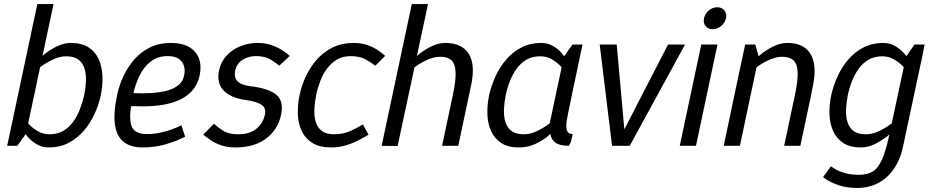

<svg xmlns="http://www.w3.org/2000/svg" viewBox="-20 -720 4602 948"><path d="M108.3 -60 30.3 -70 164.3 -700H244.3ZM108.3 -60 65.3 0H15.3L30.3 -70ZM86.5 -153.3Q86.5 -153.3 96.5 -138.8Q106.5 -124.3 124.4 -105.2Q142.3 -86 168 -71.5Q193.7 -57 224.2 -57L221 8Q188 8 161.6 -7.5Q135.2 -23 115.7 -45.8Q96.2 -68.5 83.5 -91.2Q70.8 -114 64.5 -129.5Q58.2 -145 58.2 -145ZM128 -346.7 103 -355Q103 -355 115.7 -370.5Q128.3 -386 150.7 -408.8Q173 -431.5 201.9 -454.2Q230.8 -477 263.9 -492.5Q297 -508 330 -508L306.8 -442Q276.3 -442 244.6 -427.5Q212.8 -413 186.5 -394.3Q160.2 -375.7 144.1 -361.2Q128 -346.7 128 -346.7ZM306.8 -442 330 -508Q383.7 -508 417.5 -486Q451.3 -464 467.6 -427Q483.8 -390 485.8 -344Q487.7 -298 477.7 -250Q467.7 -202 446.2 -156Q424.7 -110 392.5 -73Q360.3 -36 317.5 -14Q274.7 8 221 8L224.2 -57Q263 -57 291.5 -73.3Q320 -89.7 340.6 -117.8Q361.2 -145.8 374.3 -180.2Q387.5 -214.7 395.7 -250Q402.8 -285.3 404.3 -319.2Q405.8 -353.2 397.3 -381.2Q388.8 -409.3 367.2 -425.7Q345.7 -442 306.8 -442Z M875.7 -101.2 894 -45Q894 -45 866.2 -32Q838.5 -19 790.8 -5.5Q743.2 8 683 8L703.8 -58Q738.2 -58 768.8 -64.4Q799.3 -70.8 823.7 -79.6Q848 -88.3 861.8 -94.8Q875.7 -101.2 875.7 -101.2ZM558 -250H636.3Q621 -175.3 623 -133.5Q625 -91.7 645.2 -74.8Q665.5 -58 703.8 -58L683 8Q627 8 592.2 -18Q557.5 -44 548.2 -101Q539 -158 558 -250ZM822 -508Q880.3 -508 915.2 -487Q950 -466 962.8 -429.5Q975.7 -393 965.7 -347Q955.7 -301 928 -271Q900.3 -241 861.3 -224.5Q822.3 -208 777.9 -201.5Q733.5 -195 689 -195L612 -196L638.3 -260.2Q681.5 -258.2 723.3 -260.4Q765.2 -262.7 800.2 -271.2Q835.2 -279.8 859 -298.2Q882.8 -316.7 889 -347Q897.8 -387.8 877.4 -415.4Q857 -443 807.8 -443Q758.7 -443 724.1 -416.2Q689.5 -389.5 668.4 -345.5Q647.3 -301.5 636.3 -250H558Q568 -298 589.6 -344Q611.2 -390 643.7 -427Q676.2 -464 720.7 -486Q765.2 -508 822 -508Z M1142 8 1156.2 -57Q1212.3 -57 1245.5 -84Q1278.7 -111 1287.7 -153Q1295.2 -186.7 1271.3 -202.8Q1247.5 -218.8 1188.7 -227L1212 -295Q1307 -284 1344.6 -252Q1382.2 -220 1367.7 -153Q1353.2 -82 1295.3 -37Q1237.5 8 1142 8ZM1252 -508 1242.8 -443Q1206.7 -443 1177.8 -424.6Q1148.8 -406.2 1141.7 -372.7Q1126.3 -306 1212 -295L1188.7 -227Q1117.2 -237.5 1082.9 -274.4Q1048.7 -311.3 1061.7 -372.7Q1070.8 -414.8 1098.4 -445.1Q1126 -475.3 1166.6 -491.7Q1207.2 -508 1252 -508ZM983.3 -55 1036.2 -109Q1054.7 -92 1081.9 -74.5Q1109.2 -57 1156.2 -57L1142 8Q1101.7 8 1070.8 -3Q1040 -14 1018.7 -29Q997.3 -44 983.3 -55ZM1358.7 -395.3Q1342.2 -410.5 1314.5 -426.8Q1286.8 -443 1242.8 -443L1252 -508Q1289.2 -508 1319.7 -497.5Q1350.2 -487 1373.2 -472.2Q1396.3 -457.3 1410.7 -444Z M1615.7 8Q1558.2 8 1522.8 -14Q1487.3 -36 1469.8 -73Q1452.3 -110 1450.7 -156Q1449 -202 1459 -250Q1469 -298 1490.6 -344Q1512.2 -390 1545.2 -427Q1578.3 -464 1623.2 -486Q1668.2 -508 1725.7 -508L1711.5 -442.8Q1672.5 -442.8 1644 -426.1Q1615.5 -409.3 1595 -381.7Q1574.5 -354 1561.3 -319.7Q1548.2 -285.3 1541 -250Q1533.7 -214.7 1532.2 -180.2Q1530.7 -145.8 1539.2 -117.8Q1547.7 -89.7 1569.2 -73.3Q1590.8 -57 1629.8 -57ZM1614.7 8 1628.8 -57Q1674.3 -57 1711.3 -73.9Q1748.3 -90.8 1771.8 -105.8L1799.7 -55Q1781.7 -44 1753.3 -29Q1725 -14 1690 -3Q1655 8 1614.7 8ZM1832.8 -395Q1815.5 -410 1785.8 -426.4Q1756.2 -442.8 1710.7 -442.8L1724.8 -508Q1765.2 -508 1795.6 -497Q1826 -486 1847.3 -471.1Q1868.7 -456.2 1881.7 -444.2Z M2215.7 -250Q2231.2 -322.3 2229.4 -363.6Q2227.7 -404.8 2209.1 -422.2Q2190.5 -439.7 2154.2 -439.7L2179 -508Q2260.5 -508 2294.1 -454.5Q2327.7 -401 2306.7 -302L2295.7 -250ZM1943.3 1 1864.3 0 2013.3 -700H2093.3ZM2162.7 0 2215.7 -250H2295.7L2242.7 0ZM1976 -346.7 1951 -355Q1951 -355 1964.1 -370.5Q1977.2 -386 1999.6 -408.8Q2022 -431.5 2050.9 -454.2Q2079.8 -477 2112.9 -492.5Q2146 -508 2179 -508L2154.2 -439.7Q2123.7 -439.7 2092 -425.7Q2060.3 -411.7 2034.2 -393.2Q2008 -374.7 1992 -360.7Q1976 -346.7 1976 -346.7Z M2788.7 0Q2744.7 0 2723.4 -15Q2702.2 -30 2697.5 -57Q2692.8 -84 2698.1 -119.5Q2703.3 -155 2712.3 -196L2724.2 -250H2803.3L2792.3 -196Q2783.5 -156 2778.4 -124.6Q2773.3 -93.2 2779.4 -75.6Q2785.5 -58 2807.5 -58L2799.5 -20.8ZM2764.3 -440 2841.3 -430 2767.5 -80 2684.3 -65ZM2764.3 -440 2806.3 -500H2856.3L2841.3 -430ZM2744.7 -153.3 2769.7 -145Q2769.7 -145 2759.6 -129.5Q2749.5 -114 2730.1 -91.2Q2710.7 -68.5 2682.8 -45.8Q2654.8 -23 2619.2 -7.5Q2583.7 8 2541.7 8L2565.8 -57Q2597.2 -57 2628.5 -71.5Q2659.8 -86 2686.2 -105.2Q2712.5 -124.3 2728.6 -138.8Q2744.7 -153.3 2744.7 -153.3ZM2785.3 -346.7Q2785.3 -346.7 2775.3 -361.2Q2765.3 -375.7 2747.3 -394.3Q2729.3 -413 2704.1 -427.5Q2678.8 -442 2647.5 -442L2651.7 -508Q2684.7 -508 2711.1 -492.5Q2737.5 -477 2756.6 -454.2Q2775.7 -431.5 2788.3 -408.8Q2801 -386 2807.3 -370.5Q2813.7 -355 2813.7 -355ZM2647.5 -442Q2608.7 -442 2580.2 -425.7Q2551.7 -409.3 2531.2 -381.2Q2510.7 -353.2 2497.5 -319.2Q2484.3 -285.3 2477 -250Q2469.8 -214.7 2468.3 -180.2Q2466.8 -145.8 2475.3 -117.8Q2483.8 -89.7 2505.4 -73.3Q2527 -57 2565.8 -57L2541.7 8Q2488 8 2454.7 -14Q2421.3 -36 2404.7 -73Q2388 -110 2386.5 -156Q2385 -202 2395 -250Q2406 -298 2427 -344Q2448 -390 2480.2 -427Q2512.3 -464 2555.2 -486Q2598 -508 2651.7 -508Z M3025 -500 3062.7 -81.3 3278.3 -500H3362.3L3089.3 0H3002L2941 -500Z M3336.3 0 3442.5 -500H3522.5L3416.3 0ZM3498.5 -575.8Q3475.7 -575.8 3463.5 -591.5Q3451.3 -607.2 3456.2 -630Q3461 -652.7 3479.8 -668.4Q3498.7 -684.2 3521.5 -684.2Q3544.2 -684.2 3556.8 -668.4Q3569.3 -652.7 3564.5 -630Q3559.7 -607.2 3540.4 -591.5Q3521.2 -575.8 3498.5 -575.8Z M3984.7 -250H3904.7Q3920.2 -322.3 3918.4 -363.6Q3916.7 -404.8 3897.6 -422.2Q3878.5 -439.7 3842.2 -439.7L3867 -508Q3948.5 -508 3981.3 -454.6Q4014.2 -401.2 3994.8 -302ZM3629.3 -360 3726.3 -440 3633.3 0H3553.3ZM3904.7 -250H3984.7L3931.7 0H3851.7ZM3726.3 -440 3629.3 -360 3659.3 -500H3709.3ZM3665 -346.7 3640 -355Q3640 -355 3653.1 -370.5Q3666.2 -386 3688.6 -408.8Q3711 -431.5 3739.9 -454.2Q3768.8 -477 3801.9 -492.5Q3835 -508 3868 -508L3843.2 -439.7Q3812.7 -439.7 3781 -425.7Q3749.3 -411.7 3723.2 -393.2Q3697 -374.7 3681 -360.7Q3665 -346.7 3665 -346.7Z M4453.3 -440 4531.3 -430 4454.3 -70 4371.2 -55ZM4454.3 -70 4439.3 2Q4425.3 68 4393.2 114Q4361.2 160 4315.4 184Q4269.7 208 4213.7 208L4222.7 143Q4261.5 143 4288.3 127.3Q4315.2 111.7 4334.5 68.8Q4353.8 26 4371.2 -55ZM4453.3 -440 4495.3 -500H4545.3L4531.3 -430ZM4433.7 -153.3 4458.7 -145Q4458.7 -145 4445.6 -129.5Q4432.5 -114 4410.1 -91.2Q4387.7 -68.5 4358.8 -45.8Q4329.8 -23 4296.8 -7.5Q4263.7 8 4230.7 8L4254.8 -57Q4286.2 -57 4317.5 -71.5Q4348.8 -86 4375.2 -105.2Q4401.5 -124.3 4417.6 -138.8Q4433.7 -153.3 4433.7 -153.3ZM4475.2 -346.7Q4475.2 -346.7 4465.2 -361.2Q4455.2 -375.7 4436.8 -394.3Q4418.3 -413 4393.1 -427.5Q4367.8 -442 4336.5 -442L4340.7 -508Q4373.7 -508 4400.1 -492.5Q4426.5 -477 4446 -454.2Q4465.5 -431.5 4478.2 -408.8Q4490.8 -386 4497.2 -370.5Q4503.5 -355 4503.5 -355ZM4336.5 -442Q4297.7 -442 4269.2 -425.7Q4240.7 -409.3 4220.2 -381.2Q4199.7 -353.2 4186.5 -319.2Q4173.3 -285.3 4166 -250Q4158.8 -214.7 4157.3 -180.2Q4155.8 -145.8 4164.3 -117.8Q4172.8 -89.7 4194.4 -73.3Q4216 -57 4254.8 -57L4230.7 8Q4177 8 4143.7 -14Q4110.3 -36 4093.7 -73Q4077 -110 4075.5 -156Q4074 -202 4084 -250Q4095 -298 4116 -344Q4137 -390 4169.2 -427Q4201.3 -464 4244.2 -486Q4287 -508 4340.7 -508ZM4082.2 101.3Q4090.2 106.3 4106.6 116.2Q4123 126.2 4151.6 134.6Q4180.2 143 4223.7 143L4214.7 208Q4159.7 208 4121.2 194.5Q4082.8 181 4063.3 168Q4043.8 155 4043.8 155Z"/></svg>

Font: Epunda Sans Light
Style: Italic
Weight: 300
Italic angle: -12.0243°
Designer: Simon Atzbach
Foundry: typofactur
Version: Version 2.204